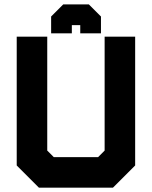

<svg xmlns="http://www.w3.org/2000/svg" viewBox="-20 -870 704 890"><path d="M160.5 0 57.5 -103V-700H199V-172L229.5 -141.5H434.5L465 -172V-700H606.5V-103L503.5 0ZM195 -71H469L536 -135.5V-629.5V-135.5L469 -71H195L128 -136.5V-629.5V-136.5ZM392 -849.5 448 -793.5V-715.5H352V-753.5H313V-715.5H217V-793.5L273 -849.5ZM366 -805.5H298L265 -769.5V-756.5V-769.5L298 -805.5H366L399 -769.5V-756.5V-769.5Z"/></svg>

Font: Tourney Thin Black
Style: Regular
Weight: 900
Version: Version 1.015